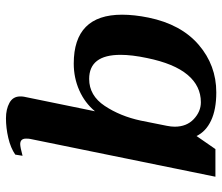

<svg xmlns="http://www.w3.org/2000/svg" viewBox="-72 -448 763 660"><g transform="rotate(90 310.0 -118.5)"><path d="M312 194Q312 186 313 181L363 -63Q334 -28 291 -9Q248 10 199 10Q31 10 31 -156Q31 -198 41 -247Q64 -359 134.5 -419.5Q205 -480 298 -480Q357 -480 395 -462Q433 -444 448 -412L493 -477H588L458 160Q457 165 457 174Q457 194 476 194Q486 194 516 186L512 211Q489 227 454.5 235Q420 243 387 243Q356 243 334 231Q312 219 312 194ZM395 -220 413 -310Q416 -325 416 -337Q416 -378 390 -402.5Q364 -427 332 -427Q276 -427 237.5 -381Q199 -335 180 -242Q169 -190 169 -151Q169 -43 252 -43Q309 -43 344.5 -96.5Q380 -150 395 -220Z"/></g></svg>

Font: Taviraj SemiBold
Style: Italic
Weight: 600
Italic angle: -12°
Designer: Katatrad Team
Foundry: CadsonDemak
Version: Version 1.001